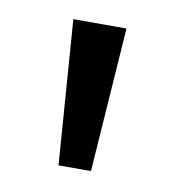

<svg xmlns="http://www.w3.org/2000/svg" viewBox="-44 -754 307 338"><g transform="rotate(10 109.5 -585.0)"><path d="M157 -714H62L81 -456H139Z"/></g></svg>

Font: Noto Sans Arabic UI SmCn
Style: Regular
Weight: 400
Width: 4
Designer: Monotype Design Team, Nadine Chahine and Nizar Qandah
Foundry: Monotype Imaging Inc.
Version: Version 2.010